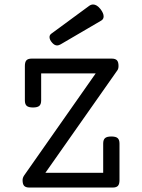

<svg xmlns="http://www.w3.org/2000/svg" viewBox="-20 -843 640 863"><path d="M512.7 -546.4Q512.7 -534.2 507.8 -527.3L184.1 -66.4H443.8V-197.8Q443.8 -214.8 452.1 -222.2Q460.4 -229.5 480.5 -229.5Q500.5 -229.5 508.8 -222.2Q517.1 -214.8 517.1 -197.8V-33.2Q517.1 -15.1 510 -7.6Q502.9 0 486.3 0H112.3Q95.7 0 88.6 -7.6Q81.5 -15.1 81.5 -33.2Q81.5 -43.9 88.4 -54.2L410.2 -513.2H165V-391.6Q165 -374.5 156.7 -367.2Q148.4 -359.9 128.4 -359.9Q108.4 -359.9 100.1 -367.2Q91.8 -374.5 91.8 -391.6V-546.4Q91.8 -564.5 98.9 -572Q106 -579.6 122.6 -579.6H481.9Q498.5 -579.6 505.6 -572Q512.7 -564.5 512.7 -546.4ZM398.4 -822.8Q415 -822.8 431.2 -802.7Q445.8 -783.7 445.8 -769.5Q445.8 -756.8 435.1 -750.5L252.4 -643.6Q243.7 -638.7 236.8 -638.7Q225.1 -638.7 214.4 -650.9Q202.6 -664.1 202.6 -676.3Q202.6 -685.5 210.4 -691.4L380.4 -816.4Q389.2 -822.8 398.4 -822.8Z"/></svg>

Font: Courier Prime
Style: Regular
Weight: 400
Designer: Alan Dague-Greene, Quote-Unquote Apps
Foundry: Quote-Unquote Apps
Version: Version 3.018